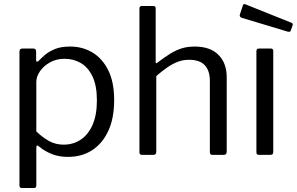

<svg xmlns="http://www.w3.org/2000/svg" viewBox="-20 -772 1479 957"><path d="M146 -530Q160 -530 160 -515V-473Q160 -465 163.5 -464.5Q167 -464 173 -469Q184 -481 203 -497.5Q222 -514 252.5 -527Q283 -540 330 -540Q391 -540 440.5 -510.5Q490 -481 519.5 -422Q549 -363 549 -273Q549 -183 520 -120Q491 -57 439.5 -23.5Q388 10 319 10Q273 10 237.5 -4.5Q202 -19 177 -40Q168 -48 164.5 -46.5Q161 -45 161 -34V152Q161 165 150 165H88Q77 165 77 152V-514Q77 -523 80.5 -526.5Q84 -530 93 -530H146ZM161 -117Q192 -87 224.5 -69Q257 -51 297 -51Q345 -51 382.5 -76Q420 -101 441.5 -150Q463 -199 463 -272Q463 -345 441 -391Q419 -437 382.5 -458Q346 -479 302 -479Q261 -479 229 -461Q197 -443 179 -416.5Q161 -390 161 -364V-117Z M688 0Q675 0 675 -13V-729Q675 -742 686 -742H745Q756 -742 756 -730V-463Q756 -458 758 -457Q760 -456 765 -460Q800 -487 829.5 -505Q859 -523 887.5 -531.5Q916 -540 950 -540Q1028 -540 1069 -498.5Q1110 -457 1110 -388V-16Q1110 0 1095 0H1039Q1032 0 1029 -3.5Q1026 -7 1026 -13V-370Q1026 -419 1001 -446.5Q976 -474 922 -474Q893 -474 867.5 -464.5Q842 -455 816 -437.5Q790 -420 759 -393V-15Q759 0 743 0H688Z M1342 -17Q1342 -7 1338.5 -3.5Q1335 0 1324 0H1273Q1264 0 1261 -3Q1258 -6 1258 -14V-516Q1258 -530 1270 -530H1331Q1342 -530 1342 -517ZM1191 -746Q1194 -754 1202 -751L1434 -658Q1442 -655 1438 -644L1430 -622Q1429 -616 1425.5 -614.5Q1422 -613 1415 -614L1186 -683Q1171 -688 1176 -701Z"/></svg>

Font: Libre Franklin Thin
Style: Regular
Weight: 400
Version: Version 3.000